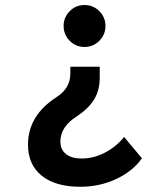

<svg xmlns="http://www.w3.org/2000/svg" viewBox="-20 -547 626 753"><path d="M294.9 185.5Q197.3 185.5 143.6 142.1Q89.8 98.6 89.8 20.5Q89.8 -94.7 203.1 -167Q255.9 -201.2 255.9 -258.8V-285.2H371.1V-241.7Q371.1 -192.4 348.9 -156.5Q326.7 -120.6 281.2 -90.8Q216.8 -49.8 216.8 8.3Q216.8 39.6 238.8 57.1Q260.7 74.7 300.8 74.7Q346.7 74.7 391.1 51.8Q435.5 28.8 466.8 -9.8L536.6 73.7Q501.5 124 436.3 154.8Q371.1 185.5 294.9 185.5ZM311.5 -527.3Q345.7 -527.3 369.6 -503.2Q393.6 -479 393.6 -445.3Q393.6 -411.1 369.6 -387Q345.7 -362.8 311.5 -362.8Q277.3 -362.8 253.4 -387Q229.5 -411.1 229.5 -445.3Q229.5 -479 253.4 -503.2Q277.3 -527.3 311.5 -527.3Z"/></svg>

Font: Cascadia Mono NF SemiBold
Style: Regular
Weight: 600
Monospace: yes
Designer: Aaron Bell
Foundry: Saja Typeworks
Version: Version 2404.023; ttfautohint (v1.8.4)